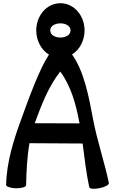

<svg xmlns="http://www.w3.org/2000/svg" viewBox="-20 -1149 736 1192"><path d="M142 1C144 -86 148 -174 163 -260L493 -258C505 -167 515 -76 534 13C536 24 565 26 599 19C633 12 658 -2 656 -13C628 -146 583 -275 558 -408C532 -548 501 -710 427 -811C475 -840 505 -898 505 -960C505 -1050 442 -1129 355 -1129C268 -1129 205 -1050 205 -960C205 -897 236 -839 284 -810C226 -723 161 -545 114 -415C65 -281 21 -144 18 -1C17 9 45 19 80 20C114 20 142 12 142 1ZM292 -960C292 -989 323 -1004 355 -1004C387 -1004 418 -989 418 -960C418 -931 387 -916 355 -916C323 -916 292 -931 292 -960ZM196 -385C237 -497 280 -610 354 -705C421 -614 451 -503 472 -392C473 -389 473 -386 474 -383L196 -384Z"/></svg>

Font: Nupuram
Style: Bold
Weight: 700
Designer: Santhosh Thottingal (santhosh.thottingal@gmail.com)
Foundry: SMC
Version: Version 1.000